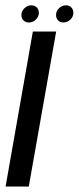

<svg xmlns="http://www.w3.org/2000/svg" viewBox="-30 -684 288 704"><path d="M-9.5 0 90.5 -568.5H176L75.5 0ZM76 -601.5Q64 -601.5 56.2 -609.2Q48.5 -617 48.5 -629Q48.5 -643.5 59.8 -654Q71 -664.5 85 -664.5Q97 -664.5 104.8 -656.8Q112.5 -649 112.5 -637Q112.5 -622.5 101.2 -612Q90 -601.5 76 -601.5ZM202.5 -601.5Q190.5 -601.5 183 -609.2Q175.5 -617 175.5 -629Q175.5 -643.5 186.5 -654Q197.5 -664.5 212 -664.5Q224 -664.5 231.5 -656.8Q239 -649 239 -637Q239 -622.5 227.8 -612Q216.5 -601.5 202.5 -601.5Z"/></svg>

Font: Anybody
Style: Italic
Weight: 400
Italic angle: -10°
Designer: Tyler Finck
Foundry: Etcetera Type Company
Version: Version 1.010; ttfautohint (v1.8.3) -l 8 -r 50 -G 200 -x 14 